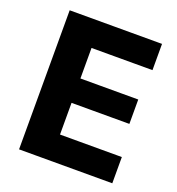

<svg xmlns="http://www.w3.org/2000/svg" viewBox="-130 -819 855 925"><g transform="rotate(20 298.0 -356.5)"><path d="M70 0Q70 -57.5 70 -111.5Q70 -165.5 70 -232.5V-474.5Q70 -543.5 70 -599Q70 -654.5 70 -713H543.5V-578.5Q497.5 -578.5 444.8 -578.5Q392 -578.5 320.5 -578.5H152.5L231 -687Q231 -628.5 231 -573Q231 -517.5 231 -448.5V-258.5Q231 -192 231 -137.8Q231 -83.5 231 -26L163 -134.5H332.5Q392 -134.5 445.2 -134.5Q498.5 -134.5 548 -134.5V0ZM193.5 -297V-422H324Q390 -422 437 -422Q484 -422 527.5 -422V-297Q481.5 -297 434.5 -297Q387.5 -297 324 -297Z"/></g></svg>

Font: Commissioner Thin
Style: Bold
Weight: 700
Version: Version 1.001;gftools[0.9.23]